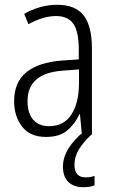

<svg xmlns="http://www.w3.org/2000/svg" viewBox="-20 -562 475 802"><path d="M219 -542Q295 -542 329.5 -497.5Q364 -453 364 -359V0H322L314 -85H312Q293 -44 261 -17Q229 10 172 10Q106 10 72.5 -33Q39 -76 39 -139Q39 -219 90.5 -260.5Q142 -302 238 -309L309 -314V-355Q309 -431 286 -463Q263 -495 214 -495Q161 -495 99 -461L81 -504Q112 -522 147 -532Q182 -542 219 -542ZM244 -267Q95 -257 95 -140Q95 -88 119 -61.5Q143 -35 185 -35Q247 -35 278.5 -84Q310 -133 310 -216V-272ZM291 126Q291 179 338 179Q349 179 359 177Q369 175 375 173V212Q366 216 354.5 218Q343 220 329 220Q288 220 265.5 198Q243 176 243 134Q243 95 266.5 57.5Q290 20 329 -11L362 0Q327 33 309 63Q291 93 291 126Z"/></svg>

Font: Noto Sans Tamil Condensed Light
Style: Regular
Weight: 300
Width: 3
Designer: Jelle Bosma - Monotype Design Team
Foundry: Monotype Imaging Inc.
Version: Version 2.004; ttfautohint (v1.8.4.7-5d5b)